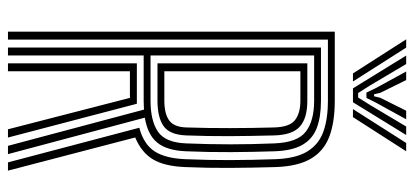

<svg xmlns="http://www.w3.org/2000/svg" viewBox="-292 -722 1015 470"><g transform="rotate(90 215.0 -487.5)"><path d="M58 0V-800H227.2Q280.8 -800 316 -786.2Q351.2 -772.5 369.5 -740.6Q387.8 -708.8 389.5 -654.2Q391.2 -596.8 391.5 -542.6Q391.8 -488.5 389.5 -434Q387.5 -383.2 370.6 -355Q353.8 -326.8 317 -311.5L398.2 0H378L293.2 -321.5Q333.5 -332.2 350.9 -358.8Q368.2 -385.2 370.2 -434.5Q372.5 -490.2 372.4 -543Q372.2 -595.8 370.2 -653.8Q368.5 -704.2 351.5 -732.4Q334.5 -760.5 303.2 -771.9Q272 -783.2 227.2 -783.2H77.5V0ZM135.5 0V-315.5H208.5Q215.2 -315.5 221.8 -315.5Q228.2 -315.5 234.5 -315.5L317.2 0H297L220 -298.8Q217.5 -298.5 214.8 -298.5Q212 -298.5 209.2 -298.5H155V0ZM96.8 0V-766.2H227.2Q266.2 -766.2 293.1 -756.2Q320 -746.2 334.6 -721.6Q349.2 -697 350.8 -653.2Q352.5 -601.8 352.9 -547.1Q353.2 -492.5 350.8 -435.5Q348.8 -388.8 329.6 -365.4Q310.5 -342 268.5 -335L357.8 0H337.5L248.8 -333Q243.8 -332.8 238.1 -332.5Q232.5 -332.2 226.8 -332.2H116.2V0ZM116.2 -349H226.8Q276.2 -349 302.9 -367.2Q329.5 -385.5 331.5 -436Q333.8 -492.2 333.8 -544.4Q333.8 -596.5 331.5 -652.2Q329.2 -709 302.6 -729.2Q276 -749.5 227.2 -749.5H116.2ZM135.5 -366V-732.8H227.2Q269.8 -732.8 290.2 -714.6Q310.8 -696.5 312 -651.8Q313.5 -594.5 313.8 -541.8Q314 -489 312 -436.5Q310.5 -395.8 289.1 -380.9Q267.8 -366 226.8 -366ZM155 -382.8H226.8Q259.2 -382.8 275.5 -394.8Q291.8 -406.8 292.5 -437.5Q294.2 -489 294.1 -543.6Q294 -598.2 292.5 -651.2Q291.5 -689.5 274.5 -702.6Q257.5 -715.8 227.2 -715.8H155ZM76.8 -974.8H97L180 -844.5H160.2ZM116.5 -974.8H137.2L190.2 -885.5L208.2 -857.2H219.2L237 -885.5L290.2 -974.8H311L230.8 -844.5H196.8ZM155.5 -974.8H176.5L207.8 -911.2L211.2 -896.2H216.2L219.8 -911.2L251.5 -974.8H272.5L231.8 -900.8L220.2 -877.5H207.2L196 -900.8ZM330.5 -974.8H350.8L267.2 -844.5H247.5Z"/></g></svg>

Font: Big Shoulders Inline Text Thin SemiBold
Style: Regular
Weight: 600
Version: Version 2.002